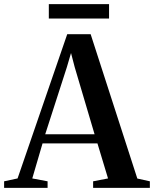

<svg xmlns="http://www.w3.org/2000/svg" viewBox="-48 -914 749 934"><path d="M37.5 -46 279 -747.5H393L620 -45.5L681 -32V0H405V-32L477.5 -46L426 -216.5H159L109 -46L183.5 -32V0H-28V-32ZM412 -261 315.5 -587 297.5 -656 277 -586.5 172 -261ZM482.5 -894V-824H189.5V-894Z"/></svg>

Font: Merriweather 96pt SemiBold
Style: Regular
Weight: 600
Version: Version 2.100